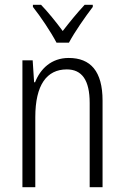

<svg xmlns="http://www.w3.org/2000/svg" viewBox="-20 -851 521 805"><path d="M217 -672H269C293 -717 337 -780 369 -822V-831H335C300 -793 274 -761 243 -721C215 -759 180 -802 152 -831H118V-822C149 -783 193 -718 217 -672ZM268 -608C195 -608 149 -562 127 -506H123L117 -598H74V-66H128V-360C128 -495 176 -560 260 -560C323 -560 356 -516 356 -419V-66H410V-429C410 -552 360 -608 268 -608Z"/></svg>

Font: Noto Sans Malayalam UI Condensed Light
Style: Regular
Weight: 300
Width: 3
Designer: Jelle Bosma - Monotype Design Team
Foundry: Monotype Imaging Inc.
Version: Version 2.104